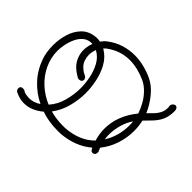

<svg xmlns="http://www.w3.org/2000/svg" viewBox="-220 -959 1301 1301"><g transform="rotate(-45 430.5 -308.5)"><path d="M735 141Q713 141 701 139Q663 134 635 118Q607 102 583.5 79Q560 56 535 32Q513 37 490.5 39.5Q468 42 445 42Q380 42 316.5 21Q253 0 203 -41Q197 -39 186 -34Q175 -29 175 -29Q157 -28 149 -35Q141 -42 141 -51Q141 -67 155 -73L163 -77L165 -79Q127 -124 106.5 -178Q86 -232 81 -290Q80 -300 80 -309.5Q80 -319 80 -329Q80 -369 86 -408Q92 -447 105 -484Q80 -513 65 -547.5Q50 -582 50 -620Q50 -643 55 -661Q60 -679 69 -700Q77 -718 97 -718Q105 -718 111 -712.5Q117 -707 117 -695Q117 -693 117 -690Q117 -687 116 -684Q116 -682 115 -680Q114 -678 113 -676L111 -674Q104 -664 101.5 -646Q99 -628 99 -619Q99 -597 106 -576Q113 -555 126 -536Q159 -605 216 -658.5Q273 -712 352 -740Q377 -749 407 -753.5Q437 -758 468 -758Q524 -758 577.5 -742Q631 -726 668.5 -690Q706 -654 712 -595Q713 -591 713 -587Q713 -583 713 -579Q713 -565 710 -550Q720 -543 729.5 -534.5Q739 -526 746 -516Q781 -470 796.5 -420Q812 -370 812 -318Q812 -276 802 -233Q792 -190 773 -147Q748 -92 696 -50Q644 -8 589 15Q607 33 626.5 52Q646 71 669.5 82.5Q693 94 721 93H725L729 92Q743 88 755 97.5Q767 107 767 119Q767 125 762 131Q757 137 746 140Q744 141 735 141ZM395 -419Q437 -419 487.5 -428.5Q538 -438 582.5 -462Q627 -486 650 -529Q622 -540 593 -540Q570 -540 548 -532.5Q526 -525 509 -509Q500 -500 492 -489.5Q484 -479 479 -467Q478 -464 476 -461Q474 -458 472 -455Q462 -443 450 -443Q441 -443 434.5 -450Q428 -457 428 -468Q428 -470 428 -473Q428 -476 429 -478Q431 -484 441 -499.5Q451 -515 455 -520Q481 -555 516.5 -572Q552 -589 590 -589Q626 -589 663 -575Q665 -613 645 -639Q625 -665 592.5 -680.5Q560 -696 525.5 -703Q491 -710 464 -710Q397 -710 337.5 -682Q278 -654 233 -605Q188 -556 162 -494Q208 -453 271 -436Q334 -419 395 -419ZM549 -22Q585 -34 621 -54.5Q657 -75 686 -104Q715 -133 730 -167Q747 -205 756 -243.5Q765 -282 765 -319Q765 -363 751 -405Q737 -447 707 -487L693 -502L690 -497Q661 -449 610.5 -421.5Q560 -394 503 -382.5Q446 -371 395 -371Q331 -371 264.5 -388.5Q198 -406 145 -446Q137 -418 133 -387.5Q129 -357 129 -327Q129 -318 129 -309.5Q129 -301 130 -292Q135 -236 155 -186.5Q175 -137 215 -97Q265 -112 314 -112Q378 -112 437.5 -88.5Q497 -65 549 -22ZM449 -7Q459 -7 468 -7.5Q477 -8 487 -9Q450 -35 402 -48.5Q354 -62 307 -62Q286 -62 265 -59Q305 -33 352.5 -20Q400 -7 449 -7Z"/></g></svg>

Font: Twinkle Star
Style: Regular
Weight: 400
Designer: Robert E. Leuschke
Foundry: Robert E. Leuschke
Version: Version 2.010; ttfautohint (v1.8.3)